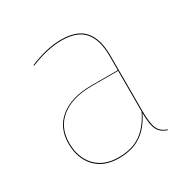

<svg xmlns="http://www.w3.org/2000/svg" viewBox="-126 -649 776 781"><g transform="rotate(-30 262.0 -259.0)"><path d="M449 6 447 9Q416 -1 404.5 -25.5Q393 -50 393 -103Q366 -47 324 -19Q282 9 220 9Q149 9 109.5 -33.5Q70 -76 70 -145Q70 -220 123 -262Q176 -304 269 -304H393V-372Q393 -446 360.5 -484.5Q328 -523 254 -523Q189 -523 108 -490L106 -493Q187 -527 254 -527Q330 -527 363.5 -487.5Q397 -448 397 -372V-110Q397 -54 407.5 -29Q418 -4 449 6ZM393 -110V-301H270Q178 -301 126 -260Q74 -219 74 -145Q74 -78 112.5 -36.5Q151 5 220 5Q283 5 324 -23.5Q365 -52 393 -110Z"/></g></svg>

Font: FiraGO Four
Style: Regular
Weight: 100
Designer: bBox Type
Foundry: bBox Type GmbH
Version: Version 1.001